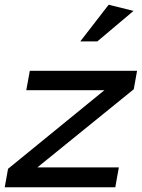

<svg xmlns="http://www.w3.org/2000/svg" viewBox="-54 -791 599 811"><path d="M511 -414 525 -492H72L57 -410H387L-20 -78L-34 0H433L448 -84H104ZM285 -616H357L510 -745L405 -771Z"/></svg>

Font: Geom
Style: Italic
Weight: 400
Italic angle: -10°
Version: Version 1.102